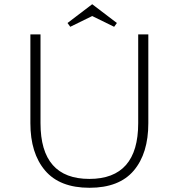

<svg xmlns="http://www.w3.org/2000/svg" viewBox="-20 -878 847 910"><path d="M124 -294V-715H172V-294Q172 -30 403.5 -30Q635 -30 635 -294V-715H683V-294Q683 -151 614 -69.5Q545 12 404 12Q263 12 193.5 -70Q124 -152 124 -294ZM417 -802 313 -751 300 -769 417 -858 534 -769 521 -751Z"/></svg>

Font: Julius Sans One
Style: Regular
Weight: 400
Designer: Luciano Vergara
Foundry: LatinoType
Version: Version 1.001